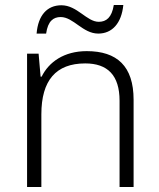

<svg xmlns="http://www.w3.org/2000/svg" viewBox="-20 -746 636 766"><path d="M126 -612H164C171 -662 193 -678 222 -678C273 -678 310 -612 372 -612C428 -612 465 -654 472 -726H434C426 -676 404 -659 374 -659C326 -659 288 -725 225 -725C168 -725 132 -685 126 -612ZM326 -542C236 -542 175 -499 146 -440H142L134 -532H88V0H145V-290C145 -425 203 -493 320 -493C409 -493 457 -446 457 -344V0H513V-348C513 -482 447 -542 326 -542Z"/></svg>

Font: Noto Sans Khmer UI Light
Style: Regular
Weight: 300
Designer: Danh Hong and the Monotype Design Team
Foundry: Monotype Imaging Inc.
Version: Version 2.002